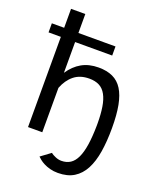

<svg xmlns="http://www.w3.org/2000/svg" viewBox="-172 -826 908 1114"><g transform="rotate(20 282.0 -269.5)"><path d="M323 191Q296 191 274 185Q252 179 235.5 170.5Q219 162 208 153Q197 144 191 138L252 93Q257 98 264.5 102Q272 106 281 110Q290 114 299.5 116Q309 118 318 118Q350 118 373 103Q396 88 411 56Q426 24 433.5 -25.5Q441 -75 442 -143Q442 -151 442 -158Q442 -214 435 -258Q428 -302 412 -331Q396 -360 370.5 -373Q345 -386 309 -386Q252 -386 215 -356Q178 -326 158 -274V0H70V-557H-6V-613H70V-730H158V-613H387V-557H158V-367Q190 -415 234 -440Q278 -465 338 -465Q389 -465 425.5 -448Q462 -431 485 -394.5Q508 -358 519 -300.5Q530 -243 530 -161Q530 -79 519.5 -14Q509 51 485 96.5Q461 142 421.5 166.5Q382 191 323 191Z"/></g></svg>

Font: Rising Sun
Style: Regular
Weight: 400
Designer: Matt McInerney, Pablo Impallari, Rodrigo Fuenzalida (Raleway font), Stephen Hutchings (Greek), Cristiano Sobral (main ch
Foundry: The Rising Sun Project Authors
Version: Version 4.327; ttfautohint (v1.8.4.7-5d5b-dirty)